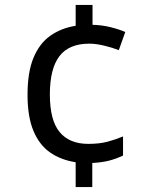

<svg xmlns="http://www.w3.org/2000/svg" viewBox="-20 -744 612 774"><path d="M353 -644Q391 -643 425.5 -634.5Q460 -626 485 -615L459 -542Q433 -552 400 -560Q367 -568 340 -568Q258 -568 219.5 -517.5Q181 -467 181 -363Q181 -259 220.5 -211.5Q260 -164 336 -164Q380 -164 412.5 -172.5Q445 -181 476 -194V-117Q449 -104 420 -96.5Q391 -89 352 -87V10H285V-90Q226 -99 182.5 -129Q139 -159 115 -216Q91 -273 91 -362Q91 -453 115 -511Q139 -569 183 -600Q227 -631 285 -640V-724H353Z"/></svg>

Font: Noto Sans Gothic
Style: Regular
Weight: 400
Designer: Monotype Design Team
Foundry: Monotype Imaging Inc.
Version: Version 2.001; ttfautohint (v1.8.4.7-5d5b)